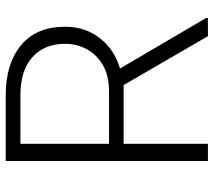

<svg xmlns="http://www.w3.org/2000/svg" viewBox="-58 -693 751 675"><g transform="rotate(-90 317.5 -355.5)"><path d="M527.8 0 356 -296.4H149.4V0H88.9V-710.9H319.8Q430.7 -710.9 495.8 -657.2Q561 -603.5 561 -502Q561 -431.2 520.5 -379.6Q480 -328.1 414.1 -309.1L591.8 -6.3V0ZM319.8 -659.2H149.4V-347.7H333.5Q389.2 -347.7 426.3 -369.4Q463.4 -391.1 482.2 -426.3Q501 -461.4 501 -502Q501 -574.7 454.3 -616.9Q407.7 -659.2 319.8 -659.2Z"/></g></svg>

Font: Vazirmatn RD UI ExtraLight
Style: Regular
Weight: 200
Designer: Saber Rastikerdar
Foundry: Saber Rastikerdar
Version: Version 33.003